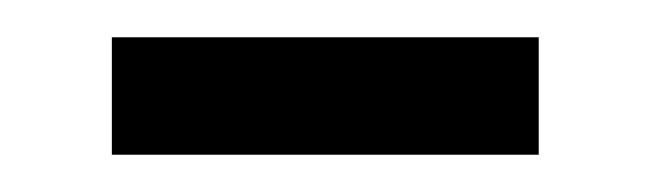

<svg xmlns="http://www.w3.org/2000/svg" viewBox="-20 -310 349 103"><path d="M40 -290V-227H269V-290Z"/></svg>

Font: LT Superior Serif Medium
Style: Regular
Weight: 500
Designer: Daniel Lyons
Foundry: LyonsType
Version: Version 2.120;FEAKit 1.0